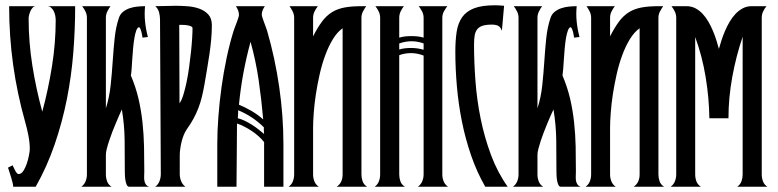

<svg xmlns="http://www.w3.org/2000/svg" viewBox="-20 -707 2944 727"><path d="M50.3 -47.9Q60.5 -47.9 68.4 -59.8Q76.2 -71.8 81.5 -87.6Q86.9 -103.5 89.8 -119.4Q92.8 -135.3 92.8 -142.6Q92.8 -166.5 87.6 -193.4Q82.5 -220.2 75.7 -243.7Q44.9 -352.5 29.8 -461.4Q14.6 -570.3 14.6 -683.6H116.2Q109.4 -683.6 104.2 -678.5Q99.1 -673.3 95.7 -666Q92.3 -658.7 90.3 -650.6Q88.4 -642.6 88.4 -637.2Q88.4 -548.3 102.5 -459Q116.7 -369.6 140.1 -284.2Q162.6 -367.2 176.8 -455.8Q190.9 -544.4 190.9 -630.4Q190.9 -638.2 189.2 -647.7Q187.5 -657.2 183.3 -665.3Q179.2 -673.3 172.6 -678.7Q166 -684.1 156.2 -683.6H264.6Q264.6 -597.2 257.6 -508.1Q250.5 -418.9 233.2 -331.5Q215.8 -244.1 187 -160.2Q158.2 -76.2 115.2 0H29.8Q30.3 -4.9 27.8 -14.6Q25.4 -24.4 22.2 -35.2Q19 -45.9 15.6 -55.9Q12.2 -65.9 10.3 -72.3L27.8 -81.1Q29.3 -78.1 31.7 -72.8Q34.2 -67.4 37.1 -61.8Q40 -56.2 43.5 -52Q46.9 -47.9 50.3 -47.9Z M288.1 0Q299.3 -8.3 304.2 -20.8Q309.1 -33.2 309.1 -46.4V-639.6Q309.1 -652.3 303.7 -663.3Q298.3 -674.3 291 -683.6H398.4Q391.6 -674.3 386.2 -663.3Q380.9 -652.3 380.9 -639.6V-296.9Q394 -337.9 398.9 -383.5Q403.8 -429.2 406.7 -474.4Q409.7 -519.5 414.1 -562Q418.5 -604.5 430.2 -639.2Q435.1 -653.8 446.3 -662.6Q457.5 -671.4 471.4 -676Q485.4 -680.7 500.7 -682.1Q516.1 -683.6 529.3 -683.6Q526.4 -653.8 529.3 -625Q532.2 -596.2 540 -566.9L519.5 -564.5Q519 -567.9 518.1 -573.7Q517.1 -579.6 515.6 -585.7Q514.2 -591.8 512 -596.9Q509.8 -602.1 506.8 -604Q500.5 -603.5 496.1 -591.8Q491.7 -580.1 488.8 -562.5Q485.8 -544.9 483.9 -523.4Q481.9 -502 480.7 -481.7Q479.5 -461.4 478.3 -445.1Q477.1 -428.7 475.6 -420.9Q494.1 -377.4 504.4 -333.3Q514.6 -289.1 519.5 -243.7Q524.4 -198.2 525.4 -152.1Q526.4 -106 526.4 -59.1Q526.4 -51.8 525.9 -42.7Q525.4 -33.7 526.4 -25.1Q527.3 -16.6 531.5 -9.8Q535.6 -2.9 544.4 0H468.8Q462.9 0 459.5 -8.1Q456.1 -16.1 454.6 -26.4Q453.1 -36.6 452.9 -46.4Q452.6 -56.2 452.6 -60.1Q452.6 -118.7 451.9 -176.8Q451.2 -234.9 441.4 -292.5Q437 -283.7 431.2 -270Q425.3 -256.3 418.5 -240.2Q411.6 -224.1 405 -206.8Q398.4 -189.5 393.1 -173.3Q387.7 -157.2 384.3 -143.6Q380.9 -129.9 380.9 -121.1V-46.4Q380.9 -33.2 385.5 -20.5Q390.1 -7.8 402.3 0Z M782.2 -611.3Q782.2 -584 779.5 -555.9Q776.9 -527.8 772.7 -499.5Q768.6 -471.2 763.7 -443.4Q758.8 -415.5 754.4 -388.7Q750 -363.3 744.6 -341.1Q739.3 -318.8 731.2 -297.9Q723.1 -276.9 712.2 -256.8Q701.2 -236.8 686.5 -216.3Q680.2 -207 675.3 -194.6Q670.4 -182.1 667.2 -168.9Q664.1 -155.8 662.4 -142.6Q660.6 -129.4 660.6 -118.7V-47.9Q660.6 -34.2 665.8 -21.2Q670.9 -8.3 682.1 0H567.9Q579.1 -8.3 584 -21.2Q588.9 -34.2 588.9 -47.9L585.9 -632.8Q585.9 -646.5 582.3 -660.4Q578.6 -674.3 567.9 -683.6Q587.4 -683.6 606.7 -684.3Q626 -685.1 646 -685.1Q666.5 -685.1 690.2 -683.3Q713.9 -681.6 734.4 -674.3Q754.9 -667 768.6 -652.3Q782.2 -637.7 782.2 -611.3ZM659.7 -315.9Q667.5 -326.2 674.1 -347.4Q680.7 -368.7 686.3 -395.3Q691.9 -421.9 696 -451.9Q700.2 -481.9 703.1 -510Q706.1 -538.1 707.5 -561.8Q709 -585.4 709 -600.1Q709 -605 702.4 -607.7Q695.8 -610.4 687.3 -611.6Q678.7 -612.8 670.4 -612.8Q662.1 -612.8 658.7 -612.8Z M982.9 -683.6Q978 -676.8 974.6 -668.7Q971.2 -660.6 971.2 -652.3Q971.2 -647.9 973.9 -639.6Q976.6 -631.3 980 -622.1Q983.4 -612.8 986.8 -603.8Q990.2 -594.7 991.7 -589.4Q1021.5 -486.8 1037.4 -376.7Q1053.2 -266.6 1053.2 -160.2V0H980V-168.9Q971.7 -179.7 959.5 -190.7Q947.3 -201.7 933.1 -211.2Q918.9 -220.7 904.3 -228Q889.6 -235.4 877.4 -239.3Q877.4 -178.7 876.5 -119.6Q875.5 -60.5 875.5 0H802.7V-160.2Q802.7 -210 806.9 -265.4Q811 -320.8 818.8 -377.2Q826.7 -433.6 838.1 -487.8Q849.6 -542 864.3 -589.4Q865.7 -594.2 869.1 -603Q872.6 -611.8 876 -621.1Q879.4 -630.4 882.1 -638.4Q884.8 -646.5 884.8 -650.9Q884.8 -660.2 881.3 -668.5Q877.9 -676.8 873 -683.6ZM976.6 -254.9Q970.2 -329.1 959.5 -403.1Q948.7 -477.1 928.7 -548.8Q912.6 -489.7 901.6 -430.4Q890.6 -371.1 884.8 -310.5Q909.7 -300.3 932.9 -286.6Q956.1 -272.9 976.6 -254.9ZM881.8 -289.6Q881.8 -273.9 880.4 -259.3Q894 -255.9 907.2 -249.5Q920.4 -243.2 933.1 -235.1Q945.8 -227.1 957.5 -218Q969.2 -209 980 -199.7Q979 -206.1 979 -212.6Q979 -219.2 979 -225.1Q937 -266.6 881.8 -289.6Z M1072.8 0Q1084.5 -8.3 1089.1 -20.8Q1093.8 -33.2 1093.8 -46.4V-639.6Q1093.8 -652.3 1088.4 -663.3Q1083 -674.3 1076.2 -683.6H1183.6Q1176.3 -674.3 1170.9 -663.3Q1165.5 -652.3 1165.5 -639.6V-569.3Q1182.6 -603 1199.2 -625.2Q1215.8 -647.5 1236.3 -660.4Q1256.8 -673.3 1283.9 -678.5Q1311 -683.6 1348.6 -683.6H1366.7Q1359.9 -674.3 1354.2 -663.3Q1348.6 -652.3 1348.6 -639.6V-46.4Q1348.6 -33.2 1353 -20.5Q1357.4 -7.8 1370.1 0H1254.9Q1267.1 -8.3 1272.2 -20.3Q1277.3 -32.2 1277.3 -46.4V-600.1Q1256.3 -585 1240 -557.9Q1223.6 -530.8 1211.2 -496.8Q1198.7 -462.9 1190.2 -424.8Q1181.6 -386.7 1176 -349.9Q1170.4 -313 1168 -279.8Q1165.5 -246.6 1165.5 -223.1V-46.4Q1165.5 -33.2 1170.4 -20.5Q1175.3 -7.8 1187 0Z M1398.9 0Q1410.2 -8.3 1414.8 -20.8Q1419.4 -33.2 1419.4 -46.4V-639.6Q1419.4 -652.3 1414.1 -663.3Q1408.7 -674.3 1401.4 -683.6H1509.3Q1502 -674.3 1496.8 -663.3Q1491.7 -652.3 1491.7 -639.6V-564.5Q1502.9 -567.9 1514.4 -569.1Q1525.9 -570.3 1538.1 -570.3Q1549.3 -570.3 1561 -569.1Q1572.8 -567.9 1584 -564.5V-639.6Q1584 -652.3 1578.4 -663.3Q1572.8 -674.3 1565.4 -683.6H1673.8Q1666.5 -674.3 1660.6 -663.3Q1654.8 -652.3 1654.8 -639.6V-46.4Q1654.8 -33.2 1659.7 -20.8Q1664.6 -8.3 1676.3 0H1562.5Q1573.7 -8.3 1578.9 -20.8Q1584 -33.2 1584 -46.4V-496.6Q1560.1 -505.9 1536.1 -505.9Q1524.9 -505.9 1513.4 -503.9Q1502 -502 1491.7 -498V-46.4Q1491.7 -33.2 1496.1 -20.5Q1500.5 -7.8 1513.2 0ZM1584 -542.5Q1562 -550.8 1538.1 -550.8Q1515.1 -550.8 1491.7 -542.5V-519.5Q1502 -522.9 1513.9 -524.2Q1525.9 -525.4 1537.1 -525.4Q1560.5 -525.4 1584 -518.6Z M1880.4 -590.3Q1875 -605.5 1865.7 -609.6Q1856.4 -613.8 1842.3 -613.8Q1820.8 -613.8 1807.6 -609.6Q1794.4 -605.5 1787.1 -596.2Q1779.8 -586.9 1777.3 -572.5Q1774.9 -558.1 1774.9 -537.6Q1774.9 -472.2 1780.3 -400.4Q1785.6 -328.6 1800 -257.6Q1814.5 -186.5 1839.1 -120.4Q1863.8 -54.2 1902.3 0H1817.4Q1785.6 -55.2 1763.9 -118.2Q1742.2 -181.2 1729 -247.1Q1715.8 -313 1710 -380.1Q1704.1 -447.3 1704.1 -510.3Q1704.1 -554.2 1709.2 -587.2Q1714.4 -620.1 1730.2 -642.3Q1746.1 -664.6 1775.6 -675.8Q1805.2 -687 1854 -687Q1862.8 -687 1871.1 -686.5Q1879.4 -686 1888.7 -685.1Z M1922.4 0Q1933.6 -8.3 1938.5 -20.8Q1943.4 -33.2 1943.4 -46.4V-639.6Q1943.4 -652.3 1938 -663.3Q1932.6 -674.3 1925.3 -683.6H2032.7Q2025.9 -674.3 2020.5 -663.3Q2015.1 -652.3 2015.1 -639.6V-296.9Q2028.3 -337.9 2033.2 -383.5Q2038.1 -429.2 2041 -474.4Q2043.9 -519.5 2048.3 -562Q2052.7 -604.5 2064.5 -639.2Q2069.3 -653.8 2080.6 -662.6Q2091.8 -671.4 2105.7 -676Q2119.6 -680.7 2135 -682.1Q2150.4 -683.6 2163.6 -683.6Q2160.6 -653.8 2163.6 -625Q2166.5 -596.2 2174.3 -566.9L2153.8 -564.5Q2153.3 -567.9 2152.3 -573.7Q2151.4 -579.6 2149.9 -585.7Q2148.4 -591.8 2146.2 -596.9Q2144 -602.1 2141.1 -604Q2134.8 -603.5 2130.4 -591.8Q2126 -580.1 2123 -562.5Q2120.1 -544.9 2118.2 -523.4Q2116.2 -502 2115 -481.7Q2113.8 -461.4 2112.5 -445.1Q2111.3 -428.7 2109.9 -420.9Q2128.4 -377.4 2138.7 -333.3Q2148.9 -289.1 2153.8 -243.7Q2158.7 -198.2 2159.7 -152.1Q2160.6 -106 2160.6 -59.1Q2160.6 -51.8 2160.2 -42.7Q2159.7 -33.7 2160.6 -25.1Q2161.6 -16.6 2165.8 -9.8Q2169.9 -2.9 2178.7 0H2103Q2097.2 0 2093.8 -8.1Q2090.3 -16.1 2088.9 -26.4Q2087.4 -36.6 2087.2 -46.4Q2086.9 -56.2 2086.9 -60.1Q2086.9 -118.7 2086.2 -176.8Q2085.4 -234.9 2075.7 -292.5Q2071.3 -283.7 2065.4 -270Q2059.6 -256.3 2052.7 -240.2Q2045.9 -224.1 2039.3 -206.8Q2032.7 -189.5 2027.3 -173.3Q2022 -157.2 2018.6 -143.6Q2015.1 -129.9 2015.1 -121.1V-46.4Q2015.1 -33.2 2019.8 -20.5Q2024.4 -7.8 2036.6 0Z M2197.3 0Q2209 -8.3 2213.6 -20.8Q2218.3 -33.2 2218.3 -46.4V-639.6Q2218.3 -652.3 2212.9 -663.3Q2207.5 -674.3 2200.7 -683.6H2308.1Q2300.8 -674.3 2295.4 -663.3Q2290 -652.3 2290 -639.6V-569.3Q2307.1 -603 2323.7 -625.2Q2340.3 -647.5 2360.8 -660.4Q2381.3 -673.3 2408.4 -678.5Q2435.5 -683.6 2473.1 -683.6H2491.2Q2484.4 -674.3 2478.8 -663.3Q2473.1 -652.3 2473.1 -639.6V-46.4Q2473.1 -33.2 2477.5 -20.5Q2481.9 -7.8 2494.6 0H2379.4Q2391.6 -8.3 2396.7 -20.3Q2401.9 -32.2 2401.9 -46.4V-600.1Q2380.9 -585 2364.5 -557.9Q2348.1 -530.8 2335.7 -496.8Q2323.2 -462.9 2314.7 -424.8Q2306.2 -386.7 2300.5 -349.9Q2294.9 -313 2292.5 -279.8Q2290 -246.6 2290 -223.1V-46.4Q2290 -33.2 2294.9 -20.5Q2299.8 -7.8 2311.5 0Z M2579.1 -683.6Q2597.7 -683.6 2612.8 -675.8Q2627.9 -668 2640.1 -655Q2652.3 -642.1 2662.1 -625.2Q2671.9 -608.4 2679.4 -590.3Q2687 -572.3 2692.6 -554.4Q2698.2 -536.6 2702.1 -522Q2706.1 -536.1 2711.7 -553.7Q2717.3 -571.3 2724.9 -589.1Q2732.4 -606.9 2742.4 -624Q2752.4 -641.1 2764.9 -654.3Q2777.3 -667.5 2792.5 -675.5Q2807.6 -683.6 2825.7 -683.6H2882.3Q2874.5 -674.3 2869.4 -663.3Q2864.3 -652.3 2864.3 -639.6V-46.4Q2864.3 -33.2 2868.9 -20.5Q2873.5 -7.8 2885.7 0H2771.5Q2783.2 -8.3 2787.6 -20.8Q2792 -33.2 2792 -46.4V-567.9Q2767.1 -494.6 2752.7 -415.5Q2738.3 -336.4 2738.3 -259.3H2666Q2665 -335.9 2651.9 -415.5Q2638.7 -495.1 2612.3 -566.9V-46.4Q2612.3 -33.2 2616.9 -20.5Q2621.6 -7.8 2633.8 0H2519.5Q2530.8 -8.3 2535.6 -20.8Q2540.5 -33.2 2540.5 -46.4V-639.6Q2540.5 -652.3 2535.2 -663.3Q2529.8 -674.3 2522.5 -683.6Z"/></svg>

Font: XAYAX
Style: Regular
Weight: 400
Designer: Peter Wiegel
Foundry: Peter Wiegel
Version: Version 1.000 2009 initial release